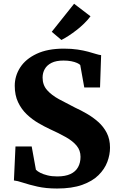

<svg xmlns="http://www.w3.org/2000/svg" viewBox="-20 -1018 646 1048"><path d="M291.5 11Q231 11 184.5 0.5Q138 -10 105.8 -20.8Q73.5 -31.5 56 -33L64.5 -218.5H153L176 -91.5Q184 -83 200 -74.8Q216 -66.5 239.5 -60.8Q263 -55 292.5 -55Q336.5 -55 364.8 -68.2Q393 -81.5 406.2 -105.8Q419.5 -130 419.5 -162Q419.5 -197 398.5 -222.5Q377.5 -248 339.5 -269.5Q301.5 -291 250.5 -314Q221.5 -327.5 188.5 -346.8Q155.5 -366 126.2 -393.8Q97 -421.5 78.8 -459.8Q60.5 -498 60.5 -550Q60.5 -603.5 90.2 -649.8Q120 -696 179.8 -724.2Q239.5 -752.5 328.5 -752.5Q371 -752.5 403.8 -747.5Q436.5 -742.5 461.2 -735.8Q486 -729 503.5 -723.5Q521 -718 532 -717L526 -540.5H440L418 -663Q413.5 -668.5 400.8 -674.2Q388 -680 369 -683.8Q350 -687.5 327 -687.5Q286.5 -687.5 261.5 -675Q236.5 -662.5 224.5 -641.5Q212.5 -620.5 212.5 -594.5Q212.5 -554 237 -526.2Q261.5 -498.5 302 -476.5Q342.5 -454.5 390 -430.5Q421 -416.5 454.2 -397.2Q487.5 -378 516.2 -352.5Q545 -327 562.8 -292.5Q580.5 -258 580.5 -212Q580.5 -173.5 565.8 -134.2Q551 -95 517.8 -62Q484.5 -29 428.8 -9Q373 11 291.5 11ZM315 -800 262.5 -844.5 384.5 -997.5 474 -929Q458.5 -908.5 439 -889.5Q419.5 -870.5 398 -853.8Q376.5 -837 355.2 -823.2Q334 -809.5 315.5 -800Z"/></svg>

Font: Merriweather ExtraBold
Style: Regular
Weight: 800
Version: Version 2.100